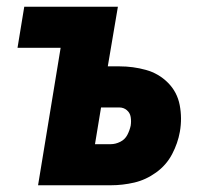

<svg xmlns="http://www.w3.org/2000/svg" viewBox="-20 -550 616 570"><path d="M93 0H309Q344 0 378.5 -8Q413 -16 443.5 -38Q474 -60 491 -92.5Q508 -125 514 -159Q521 -199 513.5 -238Q506 -277 478.5 -304.5Q451 -332 413 -342.5Q375 -353 335 -353H300L330 -530H52L32 -408H160ZM262 -122 280 -231H334Q347 -231 356.5 -223Q366 -215 368 -202.5Q370 -190 368 -177Q365 -163 358 -149.5Q351 -136 337 -129Q323 -122 309 -122Z"/></svg>

Font: Iosevka Sparkle Heavy Oblique
Style: Regular
Weight: 900
Italic angle: -9°
Designer: Belleve Invis
Foundry: Belleve Invis
Version: Version 4.5.0; ttfautohint (v1.8.3)